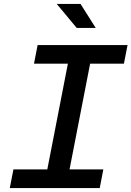

<svg xmlns="http://www.w3.org/2000/svg" viewBox="-20 -960 671 980"><path d="M30 0H489L507.5 -95.5H335L440 -635H612.5L631 -730H172L153.5 -635H326.5L221.5 -95.5H48.5ZM468.5 -817.5 391 -940H269.5L371.5 -817.5Z"/></svg>

Font: Monaspace Neon Medium
Style: Italic
Weight: 500
Italic angle: -11°
Designer: Riley Cran & the Lettermatic Team
Foundry: Lettermatic
Version: Version 1.200 (Monaspace Neon)